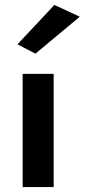

<svg xmlns="http://www.w3.org/2000/svg" viewBox="-20 -760 344 780"><path d="M72 -460V0H198V-460ZM304 -692 201 -740 51 -580 124 -542Z"/></svg>

Font: Jost SemiBold
Style: Regular
Weight: 600
Version: Version 3.710